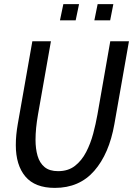

<svg xmlns="http://www.w3.org/2000/svg" viewBox="-20 -901 648 935"><path d="M247 14Q150.5 14 103.8 -41.2Q57 -96.5 57 -194.5Q57 -220.5 59.5 -245.5Q62 -270.5 66.5 -296.5L137.5 -700H228L165 -343Q153 -275 153 -220Q153 -176.5 163 -142Q173 -107.5 197 -87.5Q221 -67.5 263 -67.5Q312 -67.5 345 -93.2Q378 -119 399.5 -160.5Q421 -202 433.8 -250Q446.5 -298 454.5 -343L517 -700H608L537 -296.5Q511.5 -152 439 -69Q366.5 14 247 14ZM272 -802 288.5 -881H365L348.5 -802ZM439.5 -802 455.5 -881H532L516.5 -802Z"/></svg>

Font: Cabin Condensed
Style: Italic
Weight: 400
Width: 3
Italic angle: -10°
Designer: Pablo Impallari
Foundry: Pablo Impallari. http://www.impallari.com Igino Marini. http://www.ikern.com
Version: Version 3.001; ttfautohint (v1.8.3)